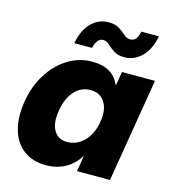

<svg xmlns="http://www.w3.org/2000/svg" viewBox="-110 -821 828 922"><g transform="rotate(15 304.0 -359.5)"><path d="M203.1 11.2Q135.7 11.2 91.1 -22.2Q46.4 -55.7 29.1 -116.5Q11.7 -177.2 24.9 -258.8Q38.1 -337.4 76.4 -397.9Q114.7 -458.5 170.2 -492.7Q225.6 -526.9 291 -526.9Q392.6 -526.9 426.3 -448.2H428.7L439.9 -515.6H604L518.6 0H354.5L367.2 -76.7H365.2Q338.4 -33.7 296.4 -11.2Q254.4 11.2 203.1 11.2ZM272.5 -123Q320.3 -123 356.2 -159.9Q392.1 -196.8 401.9 -258.8Q412.1 -319.8 388.4 -356.4Q364.7 -393.1 317.4 -393.1Q271 -393.1 238.3 -357.4Q205.6 -321.8 195.3 -258.8Q184.6 -195.3 205.3 -159.2Q226.1 -123 272.5 -123ZM433.1 -586.9Q399.4 -586.9 379.2 -600.3Q358.9 -613.8 344.7 -627.4Q330.6 -641.1 314 -641.1Q297.9 -641.1 286.9 -627.4Q275.9 -613.8 271 -590.3H183.1Q195.8 -659.2 232.4 -694.6Q269 -730 316.9 -730Q350.6 -730 370.8 -716.8Q391.1 -703.6 405.5 -690.4Q419.9 -677.2 436.5 -677.2Q455.1 -677.2 464.8 -689.9Q474.6 -702.6 480 -727.1H566.9Q554.2 -659.2 516.8 -623Q479.5 -586.9 433.1 -586.9Z"/></g></svg>

Font: Inter Display ExtraBold
Style: Italic
Weight: 800
Italic angle: -9.39999°
Designer: Rasmus Andersson
Foundry: rsms
Version: Version 4.000;git-a52131595